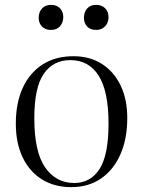

<svg xmlns="http://www.w3.org/2000/svg" viewBox="-20 -755 602 789"><path d="M273 14Q203 14 152 -18Q101 -50 73 -108.5Q45 -167 45 -247Q45 -332 73.5 -394Q102 -456 155 -490Q208 -524 282 -524Q349 -524 398.5 -492.5Q448 -461 475.5 -404Q503 -347 503 -270Q503 -184 474.5 -120Q446 -56 394.5 -21Q343 14 273 14ZM285 -3Q352 -3 389 -60.5Q426 -118 426 -247Q426 -380 385.5 -444Q345 -508 269 -508Q199 -508 160 -452Q121 -396 121 -269Q121 -131 165.5 -67Q210 -3 285 -3ZM375 -632Q351 -632 338 -646Q325 -660 325 -682Q325 -705 338 -720Q351 -735 375 -735Q398 -735 412 -721Q426 -707 426 -685Q426 -662 412 -647Q398 -632 375 -632ZM189 -632Q166 -632 152.5 -646Q139 -660 139 -682Q139 -705 152.5 -720Q166 -735 190 -735Q213 -735 226.5 -721Q240 -707 240 -685Q240 -662 226.5 -647Q213 -632 189 -632Z"/></svg>

Font: Literata 72pt Light
Style: Regular
Weight: 300
Designer: Latin by Veronika Burian and Jose Scaglione. Greek by Irene Vlachou. Cyrillic by Vera Evstafieva.
Foundry: TypeTogether
Version: Version 3.002